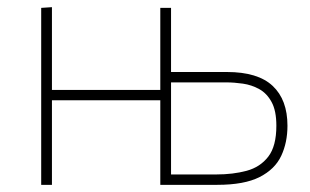

<svg xmlns="http://www.w3.org/2000/svg" viewBox="-20 -516 866 536"><path d="M95 0V-494L125 -496V-265H427.5V-494H457.5V-315H613.5Q700 -315 741.2 -276.2Q782.5 -237.5 782.5 -165Q782.5 -118 765 -80.8Q747.5 -43.5 704.8 -21.8Q662 0 586.5 0H427.5V-236H125V0ZM457.5 -29H584Q630.5 -29 668.5 -39.2Q706.5 -49.5 729 -78.8Q751.5 -108 751.5 -165Q751.5 -207 738.2 -231.2Q725 -255.5 703.8 -267.2Q682.5 -279 658 -282.5Q633.5 -286 611.5 -286H457.5Z"/></svg>

Font: Heraclito Thin
Style: Regular
Weight: 100
Designer: Kostas Bartsokas (font) & Cristiano Sobral (main changes)
Foundry: Kostas Bartsokas (font) & Cristiano Sobral (main changes)
Version: Version 1.00;July 8, 2020;FontCreator 13.0.0.2655 64-bit